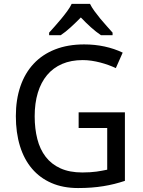

<svg xmlns="http://www.w3.org/2000/svg" viewBox="-20 -951 730 981"><path d="M381.8 -377H618.2V-26.9Q591.3 -18.1 564 -11.2Q536.6 -4.4 507.8 0.2Q479 4.9 447.3 7.3Q415.5 9.8 378.9 9.8Q302.2 9.8 243.2 -15.9Q184.1 -41.5 143.6 -89.1Q103 -136.7 82 -204.8Q61 -272.9 61 -357.9Q61 -441.9 84.2 -509.8Q107.4 -577.6 151.9 -625.2Q196.3 -672.9 261.5 -698.5Q326.7 -724.1 410.2 -724.1Q464.4 -724.1 514.2 -713.4Q564 -702.6 606.9 -682.1L571.8 -603Q554.2 -611.3 533.9 -618.7Q513.7 -626 492.2 -631.6Q470.7 -637.2 448 -640.6Q425.3 -644 402.8 -644Q343.3 -644 297.4 -624.3Q251.5 -604.5 220.5 -567.4Q189.5 -530.3 173.3 -477.1Q157.2 -423.8 157.2 -356.9Q157.2 -293.5 170.7 -240.7Q184.1 -188 213.4 -149.9Q242.7 -111.8 289.1 -90.8Q335.4 -69.8 400.9 -69.8Q422.4 -69.8 440.2 -71Q458 -72.3 473.1 -74.2Q488.3 -76.2 501.7 -78.9Q515.1 -81.5 527.8 -84V-296.9H381.8ZM555.2 -771H496.1Q471.2 -787.6 444.8 -811.3Q418.5 -835 393.1 -861.8Q366.7 -835 340.8 -811.3Q314.9 -787.6 290 -771H231V-784.2Q243.7 -798.3 260.3 -816.9Q276.9 -835.4 293.2 -855.2Q309.6 -875 324 -894.8Q338.4 -914.6 346.2 -931.2H439.9Q447.8 -914.6 462.2 -894.8Q476.6 -875 492.9 -855.2Q509.3 -835.4 526.1 -816.9Q543 -798.3 555.2 -784.2Z"/></svg>

Font: Genotype
Style: Regular
Weight: 400
Foundry: Ascender Corporation
Version: Version 1.00